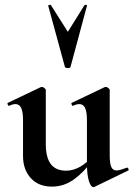

<svg xmlns="http://www.w3.org/2000/svg" viewBox="-20 -750 546 784"><path d="M192 12Q137 12 105.5 -23Q74 -58 74 -113V-260Q74 -293 66.5 -309Q59 -325 43 -325Q32 -325 18 -318Q14 -317 11.5 -323Q9 -329 12 -330L146 -394Q149 -395 151 -395Q156 -395 161.5 -390.5Q167 -386 167 -382V-161Q167 -107 187.5 -80Q208 -53 250 -53Q279 -53 308 -69.5Q337 -86 354 -111L360 -99Q326 -50 284 -19Q242 12 192 12ZM428 -382V-116Q428 -82 434.5 -68Q441 -54 456 -54Q463 -54 473.5 -57Q484 -60 497 -65Q501 -67 504 -61.5Q507 -56 504 -54L366 13Q364 14 361 14Q351 14 343 -11Q335 -36 335 -82V-260Q335 -293 327.5 -309Q320 -325 304 -325Q293 -325 278 -318Q275 -317 272.5 -323Q270 -329 273 -330L407 -394Q409 -395 412 -395Q417 -395 422.5 -390.5Q428 -386 428 -382ZM177 -726Q176 -729 181.5 -730Q187 -731 188 -729L257 -620L325 -729Q327 -731 332 -730Q337 -729 335 -726L268 -477Q267 -472 257 -472Q247 -472 245 -477Z"/></svg>

Font: Cormorant
Style: Bold
Weight: 700
Designer: Christian Thalmann (Catharsis Fonts)
Foundry: Catharsis Fonts
Version: Version 4.000